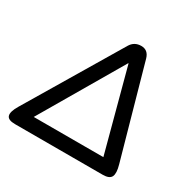

<svg xmlns="http://www.w3.org/2000/svg" viewBox="-154 -869 1045 1034"><g transform="rotate(30 368.5 -352.5)"><path d="M62 0Q18 0 11 -22.5Q4 -45 31 -90L376 -668Q398 -705 441 -705Q484 -705 497 -659L656 -93Q670 -44 659.5 -22Q649 0 607 0ZM426 -589 130 -84H563L428 -589Z"/></g></svg>

Font: Nunito SemiBold
Style: Italic
Weight: 600
Italic angle: -9°
Designer: Vernon Adams
Foundry: Vernon Adams
Version: Version 3.601; ttfautohint (v1.8.2.53-6de2)